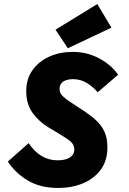

<svg xmlns="http://www.w3.org/2000/svg" viewBox="-20 -919 640 951"><path d="M269 12Q178 12 116 -26Q54 -64 19 -119L122 -210Q149 -169 185 -147Q221 -125 264 -125Q290 -125 308.5 -131Q327 -137 337.5 -149Q348 -161 348 -178Q348 -203 328.5 -219Q309 -235 275 -255L220 -288Q175 -315 142.5 -358.5Q110 -402 110 -467Q110 -528 141 -571.5Q172 -615 224 -638.5Q276 -662 340 -662Q411 -662 471 -630Q531 -598 565 -549L464 -462Q442 -488 411 -507.5Q380 -527 340 -527Q323 -527 308 -522Q293 -517 284 -506.5Q275 -496 275 -478Q275 -458 290.5 -443Q306 -428 331 -412L398 -368Q430 -347 456 -323Q482 -299 497 -267.5Q512 -236 512 -190Q512 -123 479 -78.5Q446 -34 391 -11Q336 12 269 12ZM316 -680 255 -772 462 -899 532 -782Z"/></svg>

Font: Source Code Pro ExtraLight Black
Style: Italic
Weight: 900
Italic angle: -11°
Monospace: yes
Version: Version 1.016;hotconv 1.0.116;makeotfexe 2.5.65601